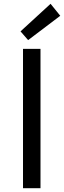

<svg xmlns="http://www.w3.org/2000/svg" viewBox="-20 -990 337 1010"><path d="M101 0V-733H193V0ZM128 -779 88 -825 246 -970 297 -907Z"/></svg>

Font: Noto Sans SC Thin
Style: Regular
Weight: 400
Version: Version 2.004-H2;hotconv 1.0.118;makeotfexe 2.5.65603